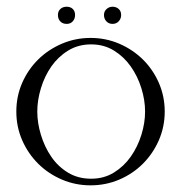

<svg xmlns="http://www.w3.org/2000/svg" viewBox="-20 -538 548 568"><path d="M248 -425.8Q293 -425.8 332.8 -408.7Q372.6 -391.6 402.6 -362.1Q432.6 -332.5 450 -292.7Q467.3 -252.9 467.3 -208Q467.3 -163.1 450 -123.3Q432.6 -83.5 402.8 -53.7Q373 -23.9 333 -6.8Q293 10.3 248 10.3Q203.1 10.3 163.1 -6.8Q123 -23.9 93 -53.7Q63 -83.5 45.7 -123Q28.3 -162.6 28.3 -208Q28.3 -253.4 45.7 -293Q63 -332.5 93 -362.1Q123 -391.6 163.1 -408.7Q203.1 -425.8 248 -425.8ZM177.2 -518.1Q188.5 -518.1 195.3 -511.5Q202.1 -504.9 202.1 -493.7Q202.1 -482.4 195.3 -474.9Q188.5 -467.3 177.2 -467.3Q165.5 -467.3 158.4 -474.6Q151.4 -481.9 151.4 -493.7Q151.4 -504.9 158.7 -511.5Q166 -518.1 177.2 -518.1ZM313 -518.1Q323.7 -518.1 331.1 -511.5Q338.4 -504.9 338.4 -493.7Q338.4 -482.9 331.3 -475.1Q324.2 -467.3 313 -467.3Q301.8 -467.3 294.7 -474.9Q287.6 -482.4 287.6 -493.7Q287.6 -504.4 295.2 -511.2Q302.7 -518.1 313 -518.1ZM249.5 -406.7Q211.4 -406.7 181.6 -388.4Q151.9 -370.1 131.8 -341.3Q111.8 -312.5 101.1 -277.1Q90.3 -241.7 90.3 -208Q90.3 -174.3 101.1 -138.9Q111.8 -103.5 131.6 -74.5Q151.4 -45.4 181.2 -27.3Q210.9 -9.3 249.5 -9.3Q287.6 -9.3 317.1 -27.6Q346.7 -45.9 366.9 -74.7Q387.2 -103.5 398.2 -138.9Q409.2 -174.3 409.2 -208Q409.2 -241.7 398.2 -277.1Q387.2 -312.5 366.9 -341.3Q346.7 -370.1 317.1 -388.4Q287.6 -406.7 249.5 -406.7Z"/></svg>

Font: CAT Linz
Style: Regular
Weight: 400
Designer: Peter Wiegel
Foundry: Peter Wiegel
Version: Version 1.08